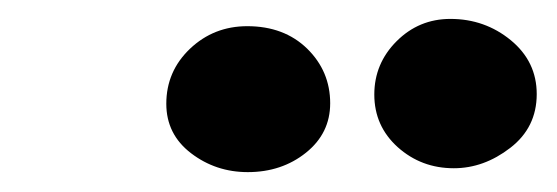

<svg xmlns="http://www.w3.org/2000/svg" viewBox="-20 -768 574 198"><path d="M448 -594.5Q414.5 -594.5 390.2 -616.2Q366 -638 366 -670.5Q366 -702.5 389 -725.5Q412 -748.5 444.5 -748.5Q480 -748.5 506.8 -726.5Q533.5 -704.5 533.5 -671Q533.5 -636.5 506.2 -615.5Q479 -594.5 448 -594.5ZM235.5 -590.5Q202.5 -590.5 177 -610Q151.5 -629.5 151.5 -661Q151.5 -694.5 176 -717.8Q200.5 -741 235 -741Q273 -741 296.8 -717.8Q320.5 -694.5 320.5 -661.5Q320.5 -630.5 295.5 -610.5Q270.5 -590.5 235.5 -590.5Z"/></svg>

Font: Grandstander ExtraBold
Style: Italic
Weight: 800
Italic angle: -15°
Designer: Tyler Finck
Foundry: Etcetera Type Co
Version: Version 1.200; ttfautohint (v1.8.3)